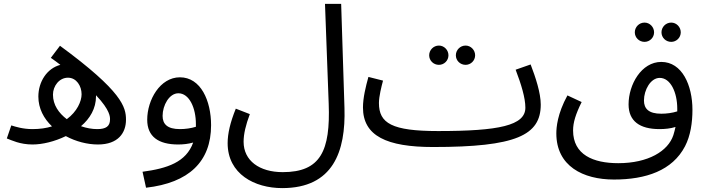

<svg xmlns="http://www.w3.org/2000/svg" viewBox="-20 -734 3621 986"><path d="M483 8C587 8 627 -52 627 -119C627 -184 608 -264 288 -499L241 -437C258 -425 275 -413 290 -401C221 -383 177 -314 177 -238C177 -177 205 -125 247 -85C218 -76 185 -71 147 -71C98 -71 60 -83 38 -90L15 -23C39 -14 82 8 147 8C198 8 260 -7 318 -35C370 -7 429 8 483 8ZM252 -248C252 -292 284 -335 329 -335C373 -335 399 -292 399 -250C399 -214 376 -161 323 -122C282 -153 252 -195 252 -248ZM473 -239C473 -241 473 -243 473 -245C547 -167 545 -132 545 -121C545 -85 524 -71 479 -71C453 -71 424 -76 396 -86C442 -125 473 -177 473 -239Z M730 230C950 205 1064 96 1064 -91C1064 -217 1011 -337 904 -337C802 -337 736 -221 736 -119C736 -33 793 8 895 8C921 8 948 5 972 -2C936 99 839 131 712 148ZM815 -139C815 -193 849 -255 896 -255C952 -255 986 -180 986 -97C986 -92 986 -87 986 -83C961 -75 931 -71 904 -71C839 -71 815 -97 815 -139Z M1149 1C1149 160 1288 232 1429 232C1691 232 1756 44 1749 -180L1732 -714H1649L1668 -201C1677 40 1627 150 1432 150C1312 150 1231 91 1231 -6C1231 -46 1242 -92 1263 -148L1191 -176C1162 -105 1149 -47 1149 1Z M2371 -401C2398 -401 2420 -423 2420 -450C2420 -477 2398 -500 2371 -500C2343 -500 2321 -477 2321 -450C2321 -423 2343 -401 2371 -401ZM2234 -401C2261 -401 2283 -423 2283 -450C2283 -477 2261 -500 2234 -500C2206 -500 2184 -477 2184 -450C2184 -423 2206 -401 2234 -401ZM2204 21C2630 21 2757 -39 2757 -197C2757 -257 2730 -338 2705 -403L2628 -376C2657 -300 2678 -231 2678 -181C2678 -89 2541 -61 2230 -61C1992 -61 1926 -101 1926 -205C1926 -239 1939 -290 1947 -320L1872 -339C1858 -289 1844 -231 1844 -182C1844 -36 1966 21 2204 21Z M3427 -519C3454 -519 3476 -541 3476 -568C3476 -595 3454 -618 3427 -618C3399 -618 3377 -595 3377 -568C3377 -541 3399 -519 3427 -519ZM3290 -519C3317 -519 3339 -541 3339 -568C3339 -595 3317 -618 3290 -618C3262 -618 3240 -595 3240 -568C3240 -541 3262 -519 3290 -519ZM3133 188C3297 188 3433 142 3498 17C3526 -37 3536 -104 3536 -170C3536 -296 3483 -416 3376 -416C3274 -416 3208 -300 3208 -198C3208 -112 3265 -71 3367 -71C3395 -71 3424 -74 3449 -82C3446 -68 3442 -53 3438 -40C3411 42 3309 104 3155 104C3027 104 2923 61 2923 -64C2923 -105 2936 -147 2967 -210L2894 -244C2842 -149 2837 -79 2837 -49C2837 119 2974 188 3133 188ZM3287 -218C3287 -272 3321 -334 3368 -334C3424 -334 3458 -259 3458 -176C3458 -171 3458 -166 3458 -162C3433 -154 3403 -150 3376 -150C3311 -150 3287 -176 3287 -218Z"/></svg>

Font: Noto Sans Math
Style: Regular
Weight: 400
Designer: Monotype Design Team, Delve Withrington, Jeff Kellem
Foundry: Monotype Imaging Inc., Delve Fonts LLC
Version: Version 3.000